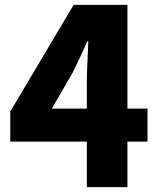

<svg xmlns="http://www.w3.org/2000/svg" viewBox="-20 -765 649 785"><path d="M335 0V-186H22V-309L281 -745H501V-321H583V-186H501V0ZM335 -321V-430Q335 -465 337.5 -512.5Q340 -560 341 -596H337Q323 -564 308 -532Q293 -500 277 -468L192 -321Z"/></svg>

Font: Source Han Sans SC Heavy
Style: Regular
Weight: 900
Designer: Ryoko NISHIZUKA Ë•øÂ°öÊ∂ºÂ≠ê (kana, bopomofo & ideographs); Paul D. Hunt (Latin, Greek & Cyrillic); Sandoll Communicatio
Foundry: Adobe
Version: Version 2.004;hotconv 1.0.118;makeotfexe 2.5.65603